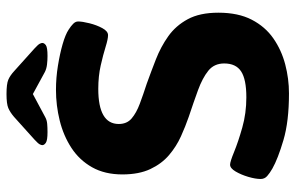

<svg xmlns="http://www.w3.org/2000/svg" viewBox="-179 -721 908 590"><g transform="rotate(-90 275.0 -426.0)"><path d="M283 8Q197 8 139.5 -9Q82 -26 52 -43Q38 -51 29 -59Q20 -67 20 -79Q20 -95 26.5 -117Q33 -139 43 -156Q53 -173 64 -173Q73 -173 103.5 -160.5Q134 -148 178 -135.5Q222 -123 271 -123Q326 -123 350.5 -139Q375 -155 375 -191Q375 -222 352.5 -240Q330 -258 293 -271.5Q256 -285 211 -300Q182 -310 151 -324Q120 -338 93.5 -360.5Q67 -383 50.5 -418Q34 -453 34 -504Q34 -558 56 -597Q78 -636 115.5 -660.5Q153 -685 199.5 -696.5Q246 -708 294 -708Q331 -708 368 -702Q405 -696 434.5 -687.5Q464 -679 479 -669Q490 -662 497 -655Q504 -648 504 -640Q504 -627 498.5 -605Q493 -583 483.5 -565.5Q474 -548 462 -548Q450 -548 426 -555.5Q402 -563 369 -570.5Q336 -578 297 -578Q189 -578 189 -515Q189 -490 206 -475.5Q223 -461 251 -450.5Q279 -440 313 -429Q349 -416 387.5 -401Q426 -386 458.5 -363Q491 -340 511 -303Q531 -266 531 -209Q531 -148 509.5 -106.5Q488 -65 452 -40Q416 -15 372 -3.5Q328 8 283 8ZM164 -734Q139 -734 131.5 -739Q124 -744 124 -750Q124 -753 126.5 -758Q129 -763 141 -774L211 -837Q225 -849 238 -854.5Q251 -860 281 -860Q312 -860 325 -854.5Q338 -849 352 -836L421 -774Q433 -763 435.5 -758Q438 -753 438 -750Q438 -744 431 -739Q424 -734 398 -734Q385 -734 372 -735.5Q359 -737 349 -742L281 -779L210 -741Q201 -736 189.5 -735Q178 -734 164 -734Z"/></g></svg>

Font: Asap Semi Expanded
Style: Bold
Weight: 700
Width: 6
Designer: Pablo Cosgaya
Foundry: Omnibus-Type
Version: Version 3.001; ttfautohint (v1.8.4.7-5d5b)